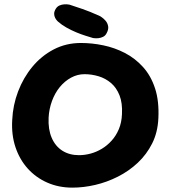

<svg xmlns="http://www.w3.org/2000/svg" viewBox="-20 -853 782 880"><path d="M312 7Q249 7 196.8 -16Q144.5 -39 107.1 -80.5Q69.8 -122 50.9 -178.5Q32 -235 36 -303Q39 -371 63 -434Q87 -497 128.4 -547Q169.8 -597 226.2 -626.5Q282.8 -656 351 -656Q401.8 -656 453.6 -645.2Q505.5 -634.5 552.4 -610.2Q599.2 -586 635.5 -545.9Q671.8 -505.8 690.8 -447.5Q709.8 -389.2 705.8 -310Q702.8 -246 677.4 -195.5Q652 -145 611.5 -107Q571 -69 520.6 -43.5Q470.2 -18 416.5 -5.5Q362.8 7 312 7ZM341.8 -141.8Q368.2 -141.8 395.1 -149Q422 -156.2 446.9 -171.2Q471.8 -186.2 492 -208.8Q512.2 -231.2 524.9 -261.5Q537.5 -291.8 539 -329.5Q541.8 -380.8 527.8 -416Q513.8 -451.2 488.8 -472.5Q463.8 -493.8 432 -503.4Q400.2 -513 367.2 -513Q335 -513 305.9 -497.2Q276.8 -481.5 254.2 -454.1Q231.8 -426.8 218.4 -390.5Q205 -354.2 202.8 -314Q200.2 -260.2 216.9 -221.5Q233.5 -182.8 265.9 -162.2Q298.2 -141.8 341.8 -141.8ZM406 -678.8Q392 -683 371.6 -689.4Q351.2 -695.8 328.9 -705.1Q306.5 -714.5 284.8 -726.6Q263 -738.8 245.8 -754Q245.8 -754 241.4 -758.5Q237 -763 232.8 -771.1Q228.5 -779.2 228.2 -789.6Q228 -800 235.5 -812.5Q242.2 -823.5 253 -828Q263.8 -832.5 274.4 -833.1Q285 -833.8 292 -832.6Q299 -831.5 299 -831.5Q325.2 -822.8 357.6 -811.9Q390 -801 439 -778.8Q439 -778.8 447 -773.4Q455 -768 463.9 -757.9Q472.8 -747.8 475.6 -733.1Q478.5 -718.5 468.2 -700Q462.5 -689 452.1 -684.1Q441.8 -679.2 431.4 -678.1Q421 -677 413.5 -677.9Q406 -678.8 406 -678.8Z"/></svg>

Font: Sour Gummy Black
Style: Regular
Weight: 900
Version: Version 1.000